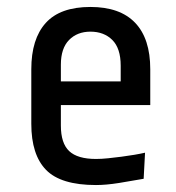

<svg xmlns="http://www.w3.org/2000/svg" viewBox="-20 -520 507 552"><path d="M70 -321Q70 -408 111.5 -454Q153 -500 240 -500Q325 -500 368.5 -454.5Q412 -409 412 -321V-218H155V-159Q155 -108 179 -85.5Q203 -63 256 -63Q272 -63 291 -65Q310 -67 329.5 -69.5Q349 -72 366.5 -75Q384 -78 397 -81L393 -6Q360 0 322.5 6Q285 12 256 12Q155 12 112.5 -31.5Q70 -75 70 -164ZM155 -286H327V-331Q327 -381 303 -405Q279 -429 240 -429Q202 -429 178.5 -405Q155 -381 155 -334Z"/></svg>

Font: Ropa Sans
Style: Regular
Weight: 400
Designer: Botio Nikoltchev
Foundry: Botjo Nikoltchev
Version: Version 1.002